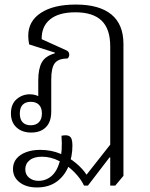

<svg xmlns="http://www.w3.org/2000/svg" viewBox="-20 -575 660 843"><path d="M142 248Q95 248 66 225.5Q37 203 37 167Q37 140 52.5 121.5Q68 103 95 93Q122 83 156 83Q205 83 245 100Q285 117 314.5 142Q344 167 360 192L464 60V-371Q464 -448 426 -484.5Q388 -521 311 -521Q238 -521 200 -490Q162 -459 163 -403L269 -355Q277 -352 280.5 -347Q284 -342 284 -335Q284 -324 276 -318Q236 -318 220.5 -297.5Q205 -277 205 -226V-85Q205 -40 181.5 -16.5Q158 7 117 7Q77 7 52.5 -15.5Q28 -38 28 -77Q28 -118 53 -139.5Q78 -161 111 -161Q126 -161 138 -157Q150 -153 157 -148L148 -141V-222Q148 -273 163.5 -301Q179 -329 221 -341V-344L108 -380Q106 -390 105 -399.5Q104 -409 104 -418Q104 -482 159.5 -518.5Q215 -555 313 -555Q416 -555 469 -511.5Q522 -468 522 -382V197L486 240H464V116H461L366 240H349Q335 210 306.5 181Q278 152 241 132.5Q204 113 164 113Q129 113 110 128.5Q91 144 91 168Q91 192 108 205.5Q125 219 149 219Q181 219 205.5 198.5Q230 178 242.5 134Q255 90 250 21Q270 17 280.5 21Q291 25 294.5 36Q298 47 298 64Q298 112 281 154.5Q264 197 229 222.5Q194 248 142 248ZM115 -25Q138 -25 151 -38.5Q164 -52 164 -77Q164 -102 151 -115Q138 -128 115 -128Q92 -128 79.5 -115Q67 -102 67 -76Q67 -51 79.5 -38Q92 -25 115 -25Z"/></svg>

Font: Noto Serif Thai Light
Style: Regular
Weight: 300
Version: Version 2.001